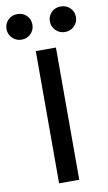

<svg xmlns="http://www.w3.org/2000/svg" viewBox="-149 -1001 592 1051"><g transform="rotate(-10 147.0 -476.0)"><path d="M91 0V-735H203V0ZM267 -810Q237 -810 216 -831Q195 -852 195 -881Q195 -911 215.5 -931.5Q236 -952 267 -952Q298 -952 319 -931.5Q340 -911 340 -881Q340 -852 319 -831Q298 -810 267 -810ZM26 -810Q-4 -810 -25 -831Q-46 -852 -46 -881Q-46 -911 -25.5 -931.5Q-5 -952 26 -952Q58 -952 78 -931.5Q98 -911 98 -881Q98 -852 77.5 -831Q57 -810 26 -810Z"/></g></svg>

Font: Alata
Style: Regular
Weight: 400
Designer: Spyros Zevelakis, Eben Sorkin
Foundry: Spyros Zevelakis
Version: Version 1.005; ttfautohint (v1.8.4.7-5d5b)